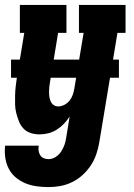

<svg xmlns="http://www.w3.org/2000/svg" viewBox="-28 -540 548 783"><path d="M170 223Q145 223 120.5 219.5Q96 216 74.5 207Q53 198 35.5 183Q18 168 7.5 147.5Q-3 127 -6.5 103Q-10 79 -7 54H130Q128 65 129.5 75Q131 85 136 93Q141 101 150 105Q159 109 170 109Q185 109 198.5 100.5Q212 92 221 78.5Q230 65 235 50.5Q240 36 242 21L256 -65Q246 -49 232.5 -35Q219 -21 203 -11Q187 -1 169 3.5Q151 8 133 8Q114 8 97 2.5Q80 -3 68 -15.5Q56 -28 49.5 -44.5Q43 -61 38.5 -78Q34 -95 33.5 -113.5Q33 -132 33.5 -150.5Q34 -169 36 -187.5Q38 -206 41 -225L71 -406H53V-520H243V-406H209L176 -206Q174 -196 173 -185.5Q172 -175 172 -164.5Q172 -154 173.5 -144.5Q175 -135 179 -126Q183 -117 191 -111.5Q199 -106 209 -106Q222 -106 234.5 -112.5Q247 -119 255.5 -129.5Q264 -140 268.5 -153Q273 -166 275 -178L313 -406H294V-520H484V-406H451L377 40Q373 64 365 88Q357 112 343 133.5Q329 155 309.5 173Q290 191 266.5 202.5Q243 214 218.5 218.5Q194 223 170 223ZM457 -223H17V-297H457Z"/></svg>

Font: Iosevka Curly Slab Heavy
Style: Italic
Weight: 900
Italic angle: -9°
Monospace: yes
Designer: Belleve Invis
Foundry: Belleve Invis
Version: Version 22.1.2; ttfautohint (v1.8.4)